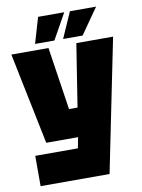

<svg xmlns="http://www.w3.org/2000/svg" viewBox="-94 -793 740 998"><g transform="rotate(-10 275.5 -294.5)"><path d="M38 140V-20H263L274 -77H106L7 -560H203L253 -229H298L350 -560H544L402 140ZM138 -593 178 -729H316L240 -593ZM286 -593 346 -729H484L389 -593Z"/></g></svg>

Font: Tektur SemiCondensed ExtraBold
Style: Regular
Weight: 800
Width: 4
Designer: Adam Jagosz
Foundry: Adam Jagosz
Version: Version 1.005;gftools[0.9.30]